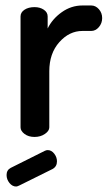

<svg xmlns="http://www.w3.org/2000/svg" viewBox="-20 -500 400 701"><path d="M172 117 51 177Q43 181 39 181Q25 181 14.5 168Q4 155 4 139Q4 121 19 113L143 51Q149 48 154 48Q168 48 178 61Q188 74 188 89Q188 108 172 117ZM313 -387H281Q233 -387 196.5 -346Q160 -305 160 -240V-35Q160 -22 144 -11Q128 0 106 0Q84 0 69.5 -11Q55 -22 55 -35V-440Q55 -455 69.5 -464.5Q84 -474 106 -474Q126 -474 140 -464.5Q154 -455 154 -440V-396Q171 -431 205.5 -455.5Q240 -480 281 -480H313Q329 -480 341 -466.5Q353 -453 353 -434Q353 -415 341 -401Q329 -387 313 -387Z"/></svg>

Font: Dosis
Style: SemiBold
Weight: 600
Designer: Edgar Tolentino, Pablo Impallari, Igino Marini
Foundry: Edgar Tolentino, Pablo Impallari, Igino Marini
Version: Version 1.007